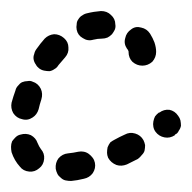

<svg xmlns="http://www.w3.org/2000/svg" viewBox="-25 -301 348 348"><path d="M147 -6Q146 -11 143 -15Q140 -19 136 -22Q132 -25 127 -26Q122 -27 117 -26Q108 -24 98 -23Q88 -22 81 -14Q75 -6 76 5Q77 10 79 14Q81 18 85 21Q89 25 94 26Q99 27 104 27Q115 26 127 23Q137 21 143 13Q149 4 147 -6ZM46 4Q54 -2 55 -13Q56 -23 49 -31Q46 -35 43 -42Q40 -51 31 -56Q22 -60 12 -57Q7 -56 3 -52Q0 -49 -3 -45Q-5 -40 -5 -35Q-5 -30 -4 -25Q1 -10 11 1Q17 9 28 10Q38 11 46 4ZM237 -28Q238 -33 238 -38Q237 -43 235 -47Q230 -56 220 -59Q210 -62 201 -57Q192 -53 183 -48Q179 -46 175 -43Q172 -39 170 -34Q169 -29 169 -24Q169 -20 171 -15Q176 -6 186 -2Q195 1 205 -3Q215 -8 225 -13Q229 -16 232 -20Q236 -24 237 -28ZM303 -73Q303 -78 302 -83Q301 -87 298 -91Q292 -100 282 -102Q272 -103 264 -97H263Q259 -94 256 -90Q254 -86 253 -81Q252 -76 253 -71Q254 -66 257 -62Q263 -54 273 -52Q283 -50 292 -56V-57Q297 -59 299 -64Q302 -68 303 -73ZM15 -85Q25 -82 34 -88Q42 -93 45 -103Q47 -112 50 -121Q53 -131 49 -140Q44 -150 34 -153Q30 -155 25 -154Q20 -154 15 -152Q11 -150 8 -146Q4 -142 3 -137Q-1 -126 -4 -115Q-6 -105 -1 -96Q5 -87 15 -85ZM36 -193Q37 -188 40 -184Q42 -180 46 -177Q50 -174 55 -173Q60 -172 65 -172Q70 -173 74 -176Q78 -178 81 -183Q87 -190 93 -197Q100 -205 99 -215Q99 -225 91 -232Q83 -239 73 -239Q63 -238 56 -231Q48 -222 41 -212Q38 -208 37 -203Q35 -198 36 -193ZM231 -251Q221 -254 213 -248Q204 -242 202 -232Q199 -222 205 -213Q207 -211 208 -208Q208 -207 208 -207Q208 -207 208 -207Q208 -196 215 -189Q223 -182 233 -182Q243 -182 251 -189Q258 -197 258 -207Q258 -215 255 -224Q252 -232 247 -240Q241 -249 231 -251ZM117 -266Q114 -262 114 -257Q113 -252 114 -247Q116 -237 125 -232Q134 -226 144 -229Q152 -231 160 -231Q165 -231 170 -233Q174 -235 178 -239Q181 -243 183 -247Q185 -252 184 -257Q184 -267 176 -274Q169 -281 158 -281Q145 -280 133 -277Q128 -276 124 -273Q120 -271 117 -266Z"/></svg>

Font: FRB American Cursive Guidelines Dashed Black
Style: Bold Italic
Weight: 900
Italic angle: -25°
Version: Version 2.0;Modular Font Editor K font №1